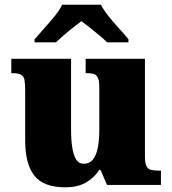

<svg xmlns="http://www.w3.org/2000/svg" viewBox="-20 -786 731 816"><path d="M257 10Q165 10 126 -39.5Q87 -89 87 -189V-402Q87 -431 84 -446.5Q81 -462 69.5 -468.5Q58 -475 32 -475H28V-536H282V-234Q282 -192 287 -159.5Q292 -127 303.5 -108.5Q315 -90 336 -90Q360 -90 374.5 -107.5Q389 -125 395.5 -157.5Q402 -190 402 -235V-417Q402 -444 395.5 -456.5Q389 -469 377 -472Q365 -475 348 -475H344V-536H596V-121Q596 -93 602.5 -80Q609 -67 622 -64Q635 -61 652 -61H664V0H435L407 -64H402Q380 -30 345 -10Q310 10 257 10ZM127 -619Q143 -638 166.5 -664Q190 -690 212 -717Q234 -744 244 -766H409Q420 -744 441.5 -717Q463 -690 487 -664Q511 -638 526 -619V-606H435Q425 -617 404.5 -634Q384 -651 362.5 -668Q341 -685 326 -696Q311 -685 289.5 -668Q268 -651 248.5 -634Q229 -617 218 -606H127Z"/></svg>

Font: Noto Serif Tibetan Black
Style: Regular
Weight: 900
Version: Version 2.103